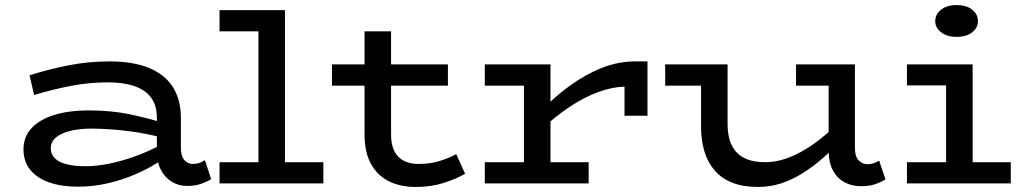

<svg xmlns="http://www.w3.org/2000/svg" viewBox="-20 -726 4051 760"><path d="M721 10Q687 10 660 -6.5Q633 -23 617 -53.5Q601 -84 601 -125V-259Q601 -308 578.5 -339Q556 -370 512.5 -385Q469 -400 407 -400Q333 -400 260.5 -386Q188 -372 115 -350L97 -428Q176 -453 254.5 -468Q333 -483 413 -483Q507 -483 570 -457Q633 -431 664.5 -381Q696 -331 696 -259V-141Q696 -107 710 -92Q724 -77 744 -77Q758 -77 770 -81.5Q782 -86 791 -92L816 -17Q800 -7 776.5 1.5Q753 10 721 10ZM288 13Q223 13 174.5 -4Q126 -21 99.5 -54Q73 -87 73 -135Q73 -186 106.5 -220.5Q140 -255 198 -272Q256 -289 329 -289Q419 -289 491.5 -274Q564 -259 627 -239V-180Q555 -199 485.5 -207.5Q416 -216 345 -217Q295 -217 258.5 -208Q222 -199 201.5 -182Q181 -165 181 -139Q181 -115 197.5 -99Q214 -83 245 -75.5Q276 -68 318 -68Q363 -68 414 -78.5Q465 -89 519.5 -109Q574 -129 627 -158L625 -96Q577 -63 521.5 -38.5Q466 -14 407 -0.5Q348 13 288 13Z M1003 -24V-686H1108V-24ZM849 0V-84H1260V0ZM849 -602V-686H1102V-602Z M1626 14Q1563 14 1517.5 -9.5Q1472 -33 1447.5 -79Q1423 -125 1423 -193V-602H1528V-193Q1528 -153 1541 -127.5Q1554 -102 1578.5 -89.5Q1603 -77 1636 -77Q1682 -77 1719.5 -88.5Q1757 -100 1786 -116L1821 -38Q1786 -18 1736.5 -2Q1687 14 1626 14ZM1294 -387V-471H1753V-387Z M2117 -208V-283Q2174 -342 2236 -387Q2298 -432 2363 -457.5Q2428 -483 2495 -483H2543V-268H2452V-383Q2404 -382 2349 -362Q2294 -342 2235.5 -303.5Q2177 -265 2117 -208ZM1899 0V-84H2310V0ZM2054 -24V-471H2159V-24ZM1899 -387V-471H2153V-387Z M2980 14Q2922 14 2879.5 -2.5Q2837 -19 2809.5 -50.5Q2782 -82 2768.5 -126Q2755 -170 2755 -226V-471H2860V-235Q2860 -202 2867.5 -174.5Q2875 -147 2892.5 -126.5Q2910 -106 2938.5 -95Q2967 -84 3009 -84Q3050 -84 3090.5 -98Q3131 -112 3170 -136Q3209 -160 3245 -190.5Q3281 -221 3313 -255V-172Q3276 -134 3237.5 -100.5Q3199 -67 3158 -41Q3117 -15 3073 -0.5Q3029 14 2980 14ZM2613 -387V-471H2838V-387ZM3388 11Q3351 11 3322 -5Q3293 -21 3276.5 -52.5Q3260 -84 3260 -129V-471H3364V-142Q3364 -106 3379 -91Q3394 -76 3413 -76Q3427 -76 3438.5 -80Q3450 -84 3460 -90L3485 -16Q3468 -5 3444.5 3Q3421 11 3388 11ZM3131 -387V-471H3349V-387Z M3725 -24V-471H3830V-24ZM3570 0V-84H3981V0ZM3570 -388V-471H3805V-388ZM3766 -580Q3729 -580 3705.5 -598Q3682 -616 3682 -642Q3682 -670 3705.5 -688Q3729 -706 3766 -706Q3805 -706 3828 -688Q3851 -670 3851 -642Q3851 -616 3828 -598Q3805 -580 3766 -580Z"/></svg>

Font: BioRhyme SemiExpanded
Style: Regular
Weight: 400
Width: 6
Designer: Aoife Mooney
Foundry: Aoife Mooney Type
Version: Version 1.600;gftools[0.9.33]